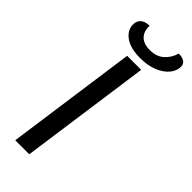

<svg xmlns="http://www.w3.org/2000/svg" viewBox="-286 -930 968 968"><g transform="rotate(45 198.5 -446.0)"><path d="M166 -700H266L168 0H68ZM75 -832Q75 -859 92 -873Q109 -887 139 -887Q137 -848 159 -824.5Q181 -801 227 -801Q272 -801 301 -826Q330 -851 342 -892Q368 -892 382.5 -882Q397 -872 397 -853Q397 -823 375 -796.5Q353 -770 313 -754Q273 -738 221 -738Q150 -738 112.5 -765.5Q75 -793 75 -832Z"/></g></svg>

Font: Krub Medium
Style: Italic
Weight: 500
Italic angle: -8°
Designer: Ekaluck Peanpanawate
Foundry: Cadson Demak Co.,Ltd.
Version: Version 1.000; ttfautohint (v1.6)